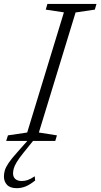

<svg xmlns="http://www.w3.org/2000/svg" viewBox="-56 -718 512 978"><path d="M269.5 -655 177 -669 185.5 -698H435.5L427 -669L329 -654.5L142 -43L234 -28.5L225.5 0H-24.5L-15.5 -28.5L82.5 -43ZM10.5 165.5Q10.5 183.5 22.2 193.8Q34 204 54.5 204Q70 204 84.5 199.2Q99 194.5 121 180L123 201.5Q96 223 74.2 231.8Q52.5 240.5 29.5 240.5Q-4.5 240.5 -20.2 223.5Q-36 206.5 -36 181Q-36 166 -31.5 150.2Q-27 134.5 -12.2 112.2Q2.5 90 32.5 57L90.5 -8.5H119L62.5 61.5Q40 89.5 28.8 108.5Q17.5 127.5 14 140.8Q10.5 154 10.5 165.5Z"/></svg>

Font: Newsreader 9pt Light
Style: Italic
Weight: 300
Italic angle: -17°
Designer: Hugues Gentile
Foundry: Production Type
Version: Version 1.003